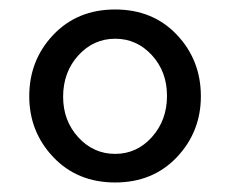

<svg xmlns="http://www.w3.org/2000/svg" viewBox="-20 -731 488 407"><path d="M42 -526.9Q42 -603.5 93 -657.2Q144 -710.9 224.1 -710.9Q304.2 -710.9 355 -657.2Q405.8 -603.5 405.8 -526.9Q405.8 -451.7 355 -397.9Q304.2 -344.2 224.1 -344.2Q144 -344.2 93 -397.9Q42 -451.7 42 -526.9ZM334 -527.8Q334 -579.1 302 -614Q270 -648.9 224.1 -648.9Q178.2 -648.9 146 -613.5Q113.8 -578.1 113.8 -525.9Q113.8 -475.1 146 -439.9Q178.2 -404.8 224.1 -404.8Q270 -404.8 302 -440.4Q334 -476.1 334 -527.8Z"/></svg>

Font: Rawline Medium
Style: Regular
Weight: 500
Designer: Matt McInerney, Pablo Impallari, Rodrigo Fuenzalida
Foundry: Matt McInerney, Pablo Impallari, Rodrigo Fuenzalida
Version: Version 4.020;PS 004.020;hotconv 1.0.88;makeotf.lib2.5.64775